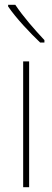

<svg xmlns="http://www.w3.org/2000/svg" viewBox="-20 -784 218 804"><path d="M44 -764H14V-757C47 -708 106 -646 148 -606H166V-616C125 -660 78 -713 44 -764ZM102 0V-527H77V0Z"/></svg>

Font: Noto Sans Thai Looped Condensed Thin
Style: Regular
Weight: 100
Width: 3
Designer: Sasikarn Vongin, Ben Mitchell
Foundry: The Fontpad Ltd
Version: Version 1.001